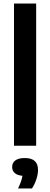

<svg xmlns="http://www.w3.org/2000/svg" viewBox="-20 -828 285 1091"><path d="M59.5 0V-808H185.5V0ZM82.5 243Q103 201 107.5 171Q77.5 168 63.2 154.8Q49 141.5 49 120.5Q49 97.5 66.8 83.8Q84.5 70 121.5 70Q196 70 196 137.5Q196 162 186.5 191Q177 220 161.5 243Z"/></svg>

Font: Encode Sans SemiCondensed SemiCondensed SemiBold
Style: Regular
Weight: 600
Width: 4
Designer: Multiple Designers
Foundry: Impallari Type
Version: Version 3.000; ttfautohint (v1.8.3) -l 8 -r 50 -G 200 -x 14 